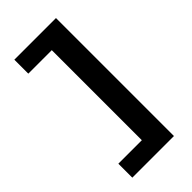

<svg xmlns="http://www.w3.org/2000/svg" viewBox="-290 -842 1099 1099"><g transform="rotate(-45 259.5 -292.5)"><path d="M266 72V-657H76V-770H413V185H76V72Z"/></g></svg>

Font: M PLUS 1p ExtraBold
Style: Regular
Weight: 800
Version: Version 1.062